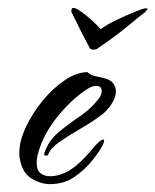

<svg xmlns="http://www.w3.org/2000/svg" viewBox="-20 -454 394 487"><path d="M166 -434Q172 -434 185 -425Q198 -416 212 -403.5Q226 -391 235 -380Q250 -391 275 -403Q300 -415 322 -424Q344 -433 350 -433H351Q354 -433 354 -431Q354 -430 350.5 -426Q347 -422 344 -420Q332 -411 319 -400Q306 -389 285 -372.5Q264 -356 226 -330Q222 -328 217 -328Q210 -328 207 -333Q207 -334 199.5 -347.5Q192 -361 183.5 -378.5Q175 -396 168.5 -409Q162 -422 163 -420Q161 -422 161 -426Q161 -434 166 -434ZM107 13Q83 13 59.5 -1.5Q36 -16 30 -53Q29 -57 29 -66Q29 -96 45.5 -131.5Q62 -167 88.5 -199Q115 -231 145 -251Q175 -271 202 -271Q208 -264 221.5 -261Q235 -258 247 -255Q261 -251 267.5 -242Q274 -233 274 -222Q274 -209 265 -193.5Q256 -178 242 -166Q219 -148 189 -130.5Q159 -113 134.5 -96.5Q110 -80 103 -64Q101 -59 97 -59Q90 -59 93 -67Q103 -97 128 -118Q153 -139 180.5 -157.5Q208 -176 225 -197Q238 -211 238 -223Q238 -236 224 -236Q212 -236 198 -226Q158 -199 123 -154.5Q88 -110 76 -63Q73 -51 73 -41Q73 -22 83 -14.5Q93 -7 107 -7Q119 -7 132 -11Q145 -15 155 -21Q170 -30 185 -44.5Q200 -59 210 -71Q233 -100 242 -100Q247 -100 240.5 -86Q234 -72 214 -47Q195 -23 168.5 -5Q142 13 107 13Z"/></svg>

Font: The Nautigal
Style: Bold
Weight: 700
Designer: Robert E. Leuschke
Foundry: Robert E. Leuschke
Version: Version 1.100; ttfautohint (v1.8.3)